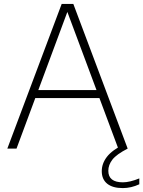

<svg xmlns="http://www.w3.org/2000/svg" viewBox="-20 -760 732 982"><path d="M17.5 0 295.5 -740H355L633 0H585L488.5 -258.5H160.5L64.5 0ZM176 -299.5H473.5L324.5 -699ZM608 202Q556 202 528.2 179.5Q500.5 157 500.5 115.5Q500.5 76.5 526.8 42.2Q553 8 617.5 -24.5L633 0Q575.5 29.5 554.8 56.5Q534 83.5 534 113.5Q534 172.5 608.5 172.5Q643.5 172.5 692.5 152.5V182.5Q650.5 202 608 202Z"/></svg>

Font: Encode Sans XLt
Style: Regular
Weight: 200
Designer: Multiple Designers
Foundry: Impallari Type
Version: Version 3.002; ttfautohint (v1.8.3) -l 8 -r 50 -G 200 -x 14 